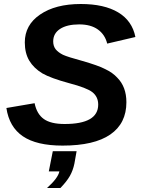

<svg xmlns="http://www.w3.org/2000/svg" viewBox="-20 -718 707 960"><path d="M293 10Q163 10 94.5 -36.5Q26 -83 12 -178L153 -202Q164 -148 199 -123Q234 -98 303 -98Q471 -98 471 -195Q471 -234 442 -257Q414 -279 326 -302Q234 -327 192 -351Q149 -377 126.5 -414.5Q104 -452 104 -506Q104 -593 180 -645Q257 -698 384 -698Q501 -698 571 -656Q641 -614 657 -533L516 -500Q505 -545 469.5 -570.5Q434 -596 376 -596Q315 -596 280.5 -573.5Q246 -551 246 -511Q246 -488 258 -472Q271 -456 295 -444Q319 -433 393 -413Q431 -402 459.5 -392Q488 -382 507 -372Q543 -355 566 -330Q612 -284 612 -207Q612 -101 531.5 -45.5Q451 10 293 10ZM215 222Q270 173 277 139H224L244 38H363L352 100Q345 134 329.5 161.5Q314 189 282 222Z"/></svg>

Font: Libra Sans Modern
Style: Bold Italic
Weight: 700
Italic angle: -12°
Foundry: Stefan Peev, Context Ltd
Version: Version 1.000